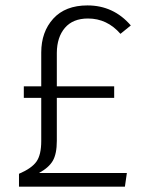

<svg xmlns="http://www.w3.org/2000/svg" viewBox="-20 -696 554 716"><path d="M191.9 -331.1V-170.9Q191.9 -122.1 176.8 -96.2Q161.6 -70.3 125 -50.8H453.1L445.8 0H50.8V-47.9Q98.6 -68.4 116.2 -93.8Q133.8 -119.1 133.8 -169.9V-331.1H68.8V-374H133.8V-500Q133.8 -577.1 178.7 -626.5Q223.6 -675.8 306.2 -675.8Q403.3 -675.8 467.8 -601.1L429.2 -569.8Q379.4 -627 308.1 -627Q252 -627 222.2 -592.3Q192.4 -557.6 191.9 -499V-374H405.8V-331.1Z"/></svg>

Font: FiraSans-Light
Style: Regular
Weight: 300
Designer: Carrois Corporate & Edenspiekermann AG
Foundry: Carrois Corporate GbR & Edenspiekermann AG
Version: Version 3.106;PS 003.106;hotconv 1.0.70;makeotf.lib2.5.58329